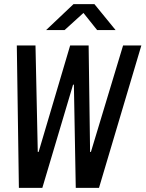

<svg xmlns="http://www.w3.org/2000/svg" viewBox="-20 -905 701 925"><path d="M71 0 61 -686H151L162 -173H166L318 -686H407L414 -173H418L573 -686H661L457 0H345L336 -497H332L184 0ZM202 -760 334 -885H435L537 -760H448L369 -859H400L291 -760Z"/></svg>

Font: Chivo Mono
Style: Italic
Weight: 400
Italic angle: -8.05°
Monospace: yes
Version: Version 1.008